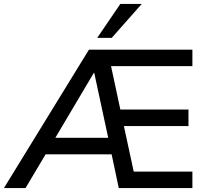

<svg xmlns="http://www.w3.org/2000/svg" viewBox="-45 -958 1051 978"><path d="M-25 0 408 -705H935V-621H490L514 -652L574 -372L538 -400H915V-316H556L580 -344L643 -52L604 -84H935V0H560L517 -203L553 -172H164L204 -200L85 0ZM433 -587 222 -231 213 -256H531L512 -229L435 -587ZM450 -765 568 -938H677L524 -765Z"/></svg>

Font: Nunito Sans 12pt ExtraLight SemiBold
Style: Regular
Weight: 600
Version: Version 3.101;gftools[0.9.27]